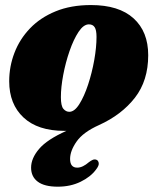

<svg xmlns="http://www.w3.org/2000/svg" viewBox="-20 -492 608 741"><path d="M331 -472.5Q439 -472.5 495.5 -421.2Q552 -370 552 -279Q552 -181 500.8 -115Q449.5 -49 362.5 -9.5Q301 18 275.8 54Q250.5 90 250.5 121.5Q250.5 155 278 155Q289 155 300.2 149.5Q311.5 144 323 134Q331.5 127.5 338.2 124.8Q345 122 352 124.5Q359 127 361 136.8Q363 146.5 350.5 162.5Q330 190.5 291 209.5Q252 228.5 203 228.5Q151.5 228.5 125.8 209.2Q100 190 100 155Q100 119 130.8 82.8Q161.5 46.5 236.5 13Q232.5 13 228 13Q126 13 70.8 -38.5Q15.5 -90 15.5 -178.5Q15.5 -235.5 35.8 -288.2Q56 -341 95.8 -382.5Q135.5 -424 194.5 -448.2Q253.5 -472.5 331 -472.5ZM247.5 -60.5Q267.5 -60.5 286.2 -90.2Q305 -120 320 -165.5Q335 -211 343.8 -260.5Q352.5 -310 352.5 -349.5Q352.5 -376.5 345.2 -387.2Q338 -398 323 -398Q302.5 -398 283.2 -369Q264 -340 248.5 -295.2Q233 -250.5 224 -202.8Q215 -155 215 -117Q215 -83 224.8 -71.8Q234.5 -60.5 247.5 -60.5Z"/></svg>

Font: Fraunces 72pt S050 Black
Style: Italic
Weight: 900
Italic angle: -16°
Version: Version 1.000; ttfautohint (v1.8.3)